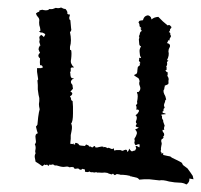

<svg xmlns="http://www.w3.org/2000/svg" viewBox="-20 -493 537 513"><path d="M486 -16 497 -14 495 -23Q490 -31 481 -43L477 -46L473 -49Q468 -52 467 -56Q466 -59 459 -62L451 -66Q439 -71 435 -75Q434 -75 427 -76.5Q420 -78 416 -79V-85L412 -82Q412 -86 409 -89Q411 -93 410 -97L411 -103L412 -108V-111L411 -114Q410 -118 412 -121Q419 -124 416 -129Q420 -130 418 -137L415 -141L414 -146H419Q417 -151 420 -157Q415 -169 416 -172Q412 -176 413 -181V-182L412 -184Q410 -186 412 -187L423 -188Q421 -191 420 -190L417 -191Q414 -191 414 -195Q417 -195 417 -199V-202L420 -205L419 -208L418 -212L419 -216L421 -221Q421 -226 424 -227L423 -231L422 -235Q420 -240 419 -241L417 -247V-252L419 -255V-258Q421 -262 420 -264L425 -266L429 -268Q431 -270 430 -277Q432 -283 428 -289L427 -290L428 -294V-300Q424 -300 422 -306H425V-309Q426 -313 424 -315Q428 -320 426 -327Q429 -330 430 -332H426Q433 -345 430 -356L431 -362L434 -368Q436 -376 426 -378Q429 -381 429 -385H433V-388L434 -391L436 -394Q438 -397 435 -400Q436 -407 431 -407Q436 -413 434 -415Q441 -420 436 -423Q433 -428 428 -425L415 -436L403 -448Q391 -447 385 -441L383 -447Q377 -455 369 -450Q364 -447 362 -439L355 -438Q352 -438 350 -433Q352 -431 352 -429L353 -426Q351 -423 358 -418L355 -416Q357 -414 359 -410Q356 -410 354 -405L353 -400L351 -396Q353 -395 352 -391L351 -388L352 -376Q352 -371 357 -369Q352 -362 353 -354L354 -345L357 -338H354L352 -339V-336H351L352 -335L351 -331L353 -328L355 -325V-324H353L354 -321L353 -318L352 -317Q349 -316 348 -313L347 -305Q347 -296 343 -295L339 -293L338 -292L342 -289L345 -287L350 -284L352 -280L353 -276L352 -272V-268L353 -265Q358 -254 350 -247H346V-245Q350 -239 346 -220Q349 -217 343 -212Q346 -207 344 -200Q348 -201 350 -199.5Q352 -198 351 -195L347 -189L342 -185Q347 -182 345 -174L343 -168Q343 -164 346 -162Q342 -159 343 -155Q344 -154 351 -152Q348 -150 341 -147Q348 -140 345 -134L343 -129L339 -122L340 -117L339 -112Q340 -106 343 -105Q350 -109 353 -107V-103Q353 -100 352 -99L349 -101L347 -102Q345 -104 342 -102L344 -97L341 -91L340 -90Q340 -91 339 -91Q334 -88 331 -89L328 -92L325 -96Q324 -89 320 -87Q320 -93 316 -93L312 -92L308 -90L304 -91L302 -92H301H291L286 -91H285L284 -97L281 -95H278Q274 -97 271 -98Q270 -99 268 -97L266 -98Q261 -101 258 -100L257 -99L256 -101Q252 -102 249 -101L244 -100L240 -99H235Q235 -101 233 -103Q231 -103 227 -99L224 -100L222 -102L221 -101L217 -102H218V-103Q216 -105 210 -107L207 -103L196 -104L192 -105L189 -109Q184 -112 181 -111Q180 -108 181 -107H177L176 -110L175 -109Q174 -108 173 -108L169 -109V-108H168V-113L169 -122V-132L171 -142Q174 -156 170 -163Q175 -168 175 -190V-208L174 -223L172 -224Q170 -226 170 -227Q170 -230 169 -232L167 -236Q172 -238 173 -242Q174 -246 168 -248L175 -256L174 -262Q174 -266 173 -267Q168 -272 170 -277Q171 -278 173 -281L178 -283Q177 -283 174 -284Q172 -284 171 -285Q168 -288 168 -296L167 -302L169 -301V-311Q171 -313 173 -313L176 -312L177 -314Q173 -317 171 -322Q168 -327 170 -335Q172 -352 170 -359L167 -360V-368Q172 -384 167 -407Q172 -412 170 -417L168 -439Q165 -440 165 -446L167 -454Q162 -454 160 -456V-461Q158 -466 155 -469Q150 -469 143 -473Q138 -470 129 -472L121 -469Q116 -468 112 -469Q108 -464 97 -466L93 -467L89 -466Q84 -466 85 -462L80 -460L76 -457L78 -452L81 -448Q85 -444 85 -439Q84 -433 85 -426L87 -419L88 -412Q88 -410 84 -409L89 -406H93Q99 -404 101 -401L99 -397L97 -394Q96 -396 90 -400Q88 -398 86 -396L85 -393L86 -387L85 -381Q86 -377 88 -371H86V-370Q83 -366 83 -361Q85 -355 87 -352Q78 -344 87 -337Q86 -326 87 -319L92 -318L95 -313L92 -312L90 -311H79V-301Q81 -288 82 -281L80 -278L81 -266V-254Q83 -237 85 -231V-223L84 -215Q84 -209 86 -201Q84 -195 82 -180L81 -170L80 -160Q77 -155 76 -155Q79 -141 81 -137Q73 -135 75 -124L76 -115Q76 -110 73 -108Q76 -101 75 -95L74 -89L75 -83Q72 -78 73 -72L74 -67L75 -61L83 -56L93 -49L100 -54V-52L106 -53Q108 -50 111 -50V-53H114Q115 -52 118 -53L122 -54Q125 -50 131 -51Q143 -47 150 -47L159 -48Q163 -48 165 -46L174 -47V-46H177Q178 -42 181 -42L189 -43Q194 -38 198 -40L200 -42L207 -40V-34H209Q215 -32 219 -35Q222 -32 227 -33L232 -32L237 -33Q241 -31 243 -32H244Q253 -31 260 -32L267 -31L271 -29L275 -28Q278 -26 280 -28Q282 -30 283 -28L285 -26L287 -25Q288 -26 292 -28L299 -27L302 -26H308L318 -25L328 -23L329 -21L330 -22L333 -21L338 -20L342 -19Q349 -18 352 -13L365 -14H379Q396 -12 406 -11Q415 -13 432 -8Q448 -5 459 -5Q470 -5 478 0Q487 -6 486 -16Z"/></svg>

Font: Kom-post
Style: Regular
Weight: 400
Designer: @guaschetti
Foundry: guaschetti
Version: Version 1.00 December 6, 2021, initial release